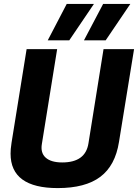

<svg xmlns="http://www.w3.org/2000/svg" viewBox="-20 -951 705 981"><path d="M275 10Q34 10 34 -166Q34 -177 35 -190Q36 -203 39 -222L116 -700H272L194 -216Q186 -170 213.5 -145.5Q241 -121 298 -121Q417 -121 432 -219L509 -700H665L588 -226Q569 -105 492.5 -47.5Q416 10 275 10ZM409 -745 507 -931H646L520 -745ZM224 -745 321 -931H460L334 -745Z"/></svg>

Font: Georama
Style: Bold Italic
Weight: 700
Italic angle: -9°
Designer: Jean-Baptiste Levee
Foundry: Production Type
Version: Version 1.000